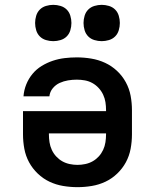

<svg xmlns="http://www.w3.org/2000/svg" viewBox="-20 -765 640 793"><path d="M300 8Q270 8 240.5 3Q211 -2 184.5 -14.5Q158 -27 136 -48Q114 -69 100 -95Q86 -121 80.5 -150.5Q75 -180 75 -210V-306H418V-310Q418 -327 415.5 -343Q413 -359 406 -374Q399 -389 387.5 -401.5Q376 -414 361.5 -422Q347 -430 330.5 -433Q314 -436 297 -436Q279 -436 261 -433Q243 -430 226.5 -422.5Q210 -415 198 -400.5Q186 -386 184 -367H77Q79 -393 88.5 -416.5Q98 -440 114 -459.5Q130 -479 152 -492.5Q174 -506 198 -514Q222 -522 247 -525Q272 -528 297 -528Q327 -528 357 -523Q387 -518 414 -505.5Q441 -493 463 -472.5Q485 -452 499.5 -425.5Q514 -399 519.5 -369.5Q525 -340 525 -310V-210Q525 -180 519.5 -150.5Q514 -121 500 -95Q486 -69 464 -48Q442 -27 415.5 -14.5Q389 -2 359.5 3Q330 8 300 8ZM300 -84Q316 -84 332.5 -87.5Q349 -91 363 -99Q377 -107 388 -119Q399 -131 406 -146Q413 -161 415.5 -177.5Q418 -194 418 -210V-214H182V-210Q182 -194 184.5 -177.5Q187 -161 194 -146Q201 -131 212 -119Q223 -107 237 -99Q251 -91 267.5 -87.5Q284 -84 300 -84ZM400 -595Q385 -595 370 -599.5Q355 -604 344.5 -614.5Q334 -625 329.5 -640Q325 -655 325 -670Q325 -685 329.5 -700Q334 -715 344.5 -725.5Q355 -736 370 -740.5Q385 -745 400 -745Q415 -745 430 -740.5Q445 -736 455.5 -725.5Q466 -715 470.5 -700Q475 -685 475 -670Q475 -655 470.5 -640Q466 -625 455.5 -614.5Q445 -604 430 -599.5Q415 -595 400 -595ZM200 -595Q185 -595 170 -599.5Q155 -604 144.5 -614.5Q134 -625 129.5 -640Q125 -655 125 -670Q125 -685 129.5 -700Q134 -715 144.5 -725.5Q155 -736 170 -740.5Q185 -745 200 -745Q215 -745 230 -740.5Q245 -736 255.5 -725.5Q266 -715 270.5 -700Q275 -685 275 -670Q275 -655 270.5 -640Q266 -625 255.5 -614.5Q245 -604 230 -599.5Q215 -595 200 -595Z"/></svg>

Font: Iosevka Custom SmBdEx
Style: Regular
Weight: 600
Width: 7
Monospace: yes
Designer: Belleve Invis
Foundry: Belleve Invis
Version: Version 11.2.4; ttfautohint (v1.8.4)